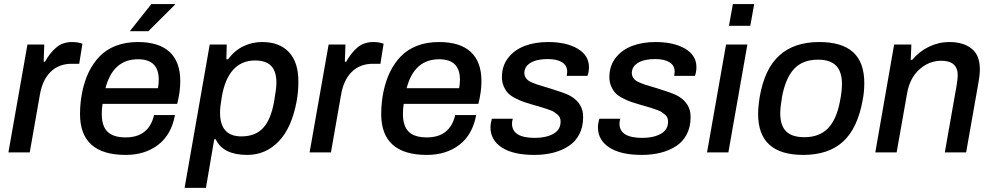

<svg xmlns="http://www.w3.org/2000/svg" viewBox="-20 -743 4839 936"><path d="M21 0 113.8 -525.9H195.8L192.9 -441.9H199.2Q223.1 -484.9 254.2 -511.5Q285.2 -538.1 332 -538.1Q359.9 -538.1 381.8 -529.8L366.2 -432.1H330.1Q266.1 -432.1 226.1 -392.1Q186 -352.1 173.8 -277.8L125 0Z M612.8 -590.8 717.8 -723.1H833V-720.2L703.1 -590.8ZM592.8 12.2Q370.1 12.2 370.1 -187Q370.1 -241.2 380.9 -294.9Q392.1 -348.6 412.6 -391.4Q433.1 -434.1 465.3 -467.8Q497.6 -501.5 544.9 -519.8Q592.3 -538.1 651.9 -538.1Q754.9 -538.1 806.9 -489.7Q858.9 -441.4 858.9 -347.2Q858.9 -295.9 843.8 -236.8H480Q476.1 -212.9 476.1 -188Q476.1 -128.4 504.2 -100.8Q532.2 -73.2 592.8 -73.2Q705.6 -73.2 731 -182.1H833Q815.4 -86.4 751.2 -37.1Q687 12.2 592.8 12.2ZM494.1 -313H750Q753.9 -333 753.9 -355Q753.9 -454.1 652.8 -454.1Q530.8 -454.1 494.1 -313Z M879.9 172.9 1002.4 -525.9H1085.4L1083.5 -454.1H1091.8Q1122.6 -496.1 1165.5 -517.1Q1208.5 -538.1 1257.8 -538.1Q1342.3 -538.1 1388.4 -489Q1434.6 -439.9 1434.6 -346.2Q1434.6 -298.3 1426.8 -252.9Q1402.8 -120.6 1339.1 -54.2Q1275.4 12.2 1185.5 12.2Q1067.4 12.2 1031.7 -64H1024.4L983.9 172.9ZM1156.7 -78.1Q1224.6 -78.1 1262.7 -119.1Q1300.8 -160.2 1316.4 -249Q1327.6 -313.5 1327.6 -338.9Q1327.6 -395.5 1301.8 -421.9Q1275.9 -448.2 1223.6 -448.2Q1157.7 -448.2 1116.9 -403.1Q1076.2 -357.9 1061.5 -272Q1052.7 -223.1 1052.7 -193.8Q1052.7 -78.1 1156.7 -78.1Z M1489.3 0 1582 -525.9H1664.1L1661.1 -441.9H1667.5Q1691.4 -484.9 1722.4 -511.5Q1753.4 -538.1 1800.3 -538.1Q1828.1 -538.1 1850.1 -529.8L1834.5 -432.1H1798.3Q1734.4 -432.1 1694.3 -392.1Q1654.3 -352.1 1642.1 -277.8L1593.3 0Z M2061 12.2Q1838.4 12.2 1838.4 -187Q1838.4 -241.2 1849.1 -294.9Q1860.4 -348.6 1880.9 -391.4Q1901.4 -434.1 1933.6 -467.8Q1965.8 -501.5 2013.2 -519.8Q2060.5 -538.1 2120.1 -538.1Q2223.1 -538.1 2275.1 -489.7Q2327.1 -441.4 2327.1 -347.2Q2327.1 -295.9 2312 -236.8H1948.2Q1944.3 -212.9 1944.3 -188Q1944.3 -128.4 1972.4 -100.8Q2000.5 -73.2 2061 -73.2Q2173.8 -73.2 2199.2 -182.1H2301.3Q2283.7 -86.4 2219.5 -37.1Q2155.3 12.2 2061 12.2ZM1962.4 -313H2218.3Q2222.2 -333 2222.2 -355Q2222.2 -454.1 2121.1 -454.1Q1999 -454.1 1962.4 -313Z M2585 12.2Q2481.9 12.2 2426.5 -23.9Q2371.1 -60.1 2371.1 -122.1Q2371.1 -141.1 2377.9 -164.1H2480Q2476.1 -152.3 2476.1 -140.1Q2476.1 -70.8 2587.9 -70.8Q2641.1 -70.8 2677 -90.3Q2712.9 -109.9 2712.9 -149.9Q2712.9 -160.2 2709.5 -168.9Q2706.1 -177.7 2697.3 -184.8Q2688.5 -191.9 2681.4 -196.8Q2674.3 -201.7 2658.4 -207.3Q2642.6 -212.9 2634 -215.8Q2625.5 -218.8 2604.7 -224.6Q2584 -230.5 2575.7 -232.9Q2548.8 -240.7 2531.5 -246.8Q2514.2 -252.9 2492.2 -264.2Q2470.2 -275.4 2457.5 -288.3Q2444.8 -301.3 2435.8 -321.8Q2426.8 -342.3 2426.8 -367.2Q2426.8 -421.9 2457.5 -461.2Q2488.3 -500.5 2538.3 -519.3Q2588.4 -538.1 2651.9 -538.1Q2741.2 -538.1 2796.1 -505.6Q2851.1 -473.1 2851.1 -416Q2851.1 -391.6 2843.8 -373H2742.7Q2743.2 -376 2744.1 -383.1Q2745.1 -390.1 2745.1 -393.1Q2745.1 -423.8 2720 -439.5Q2694.8 -455.1 2649.9 -455.1Q2596.7 -455.1 2566.4 -436.8Q2536.1 -418.5 2536.1 -386.2Q2536.1 -375.5 2541.5 -366.5Q2546.9 -357.4 2553.7 -351.8Q2560.5 -346.2 2574.7 -340.1Q2588.9 -334 2599.4 -330.8Q2609.9 -327.6 2629.9 -321.5Q2649.9 -315.4 2661.1 -312Q2729 -291 2752 -279.8Q2814 -248.5 2821.8 -190.4Q2822.8 -181.6 2822.8 -171.9Q2822.8 -124.5 2804.2 -88.6Q2785.6 -52.7 2752.4 -31Q2719.2 -9.3 2677 1.5Q2634.8 12.2 2585 12.2Z M3108.9 12.2Q3005.9 12.2 2950.4 -23.9Q2895 -60.1 2895 -122.1Q2895 -141.1 2901.9 -164.1H3003.9Q3000 -152.3 3000 -140.1Q3000 -70.8 3111.8 -70.8Q3165 -70.8 3200.9 -90.3Q3236.8 -109.9 3236.8 -149.9Q3236.8 -160.2 3233.4 -168.9Q3230 -177.7 3221.2 -184.8Q3212.4 -191.9 3205.3 -196.8Q3198.2 -201.7 3182.4 -207.3Q3166.5 -212.9 3158 -215.8Q3149.4 -218.8 3128.7 -224.6Q3107.9 -230.5 3099.6 -232.9Q3072.8 -240.7 3055.4 -246.8Q3038.1 -252.9 3016.1 -264.2Q2994.1 -275.4 2981.4 -288.3Q2968.8 -301.3 2959.7 -321.8Q2950.7 -342.3 2950.7 -367.2Q2950.7 -421.9 2981.4 -461.2Q3012.2 -500.5 3062.3 -519.3Q3112.3 -538.1 3175.8 -538.1Q3265.1 -538.1 3320.1 -505.6Q3375 -473.1 3375 -416Q3375 -391.6 3367.7 -373H3266.6Q3267.1 -376 3268.1 -383.1Q3269 -390.1 3269 -393.1Q3269 -423.8 3243.9 -439.5Q3218.8 -455.1 3173.8 -455.1Q3120.6 -455.1 3090.3 -436.8Q3060.1 -418.5 3060.1 -386.2Q3060.1 -375.5 3065.4 -366.5Q3070.8 -357.4 3077.6 -351.8Q3084.5 -346.2 3098.6 -340.1Q3112.8 -334 3123.3 -330.8Q3133.8 -327.6 3153.8 -321.5Q3173.8 -315.4 3185.1 -312Q3252.9 -291 3275.9 -279.8Q3337.9 -248.5 3345.7 -190.4Q3346.7 -181.6 3346.7 -171.9Q3346.7 -124.5 3328.1 -88.6Q3309.6 -52.7 3276.4 -31Q3243.2 -9.3 3200.9 1.5Q3158.7 12.2 3108.9 12.2Z M3533.7 -617.2 3552.7 -723.1H3656.7L3637.7 -617.2ZM3426.8 0 3519.5 -525.9H3623.5L3530.8 0Z M3895.5 12.2Q3675.8 12.2 3675.8 -187Q3675.8 -221.7 3683.6 -271Q3707.5 -408.2 3779.8 -473.1Q3852.1 -538.1 3973.6 -538.1Q4084 -538.1 4138.7 -488.8Q4193.4 -439.5 4193.4 -337.9Q4193.4 -294.4 4185.5 -254.9Q4160.6 -117.2 4089.8 -52.5Q4019 12.2 3895.5 12.2ZM3901.4 -74.2Q3974.6 -74.2 4016.8 -117.9Q4059.1 -161.6 4075.7 -253.9Q4084.5 -298.8 4084.5 -334Q4084.5 -393.6 4055.9 -422.9Q4027.3 -452.1 3967.8 -452.1Q3894 -452.1 3852.3 -408.4Q3810.5 -364.7 3792.5 -272Q3783.7 -219.2 3783.7 -190.9Q3783.7 -130.9 3812.5 -102.5Q3841.3 -74.2 3901.4 -74.2Z M4247.1 0 4338.9 -525.9H4422.9L4419.9 -451.2H4427.2Q4460.9 -492.2 4508.5 -515.1Q4556.2 -538.1 4607.9 -538.1Q4675.8 -538.1 4716.3 -506.1Q4756.8 -474.1 4756.8 -405.8Q4756.8 -376.5 4749 -335L4689.9 0H4585.9L4644 -329.1Q4648.9 -359.4 4648.9 -376Q4648.9 -446.8 4568.8 -446.8Q4509.3 -446.8 4462.2 -404.8Q4415 -362.8 4401.9 -287.1L4351.1 0Z"/></svg>

Font: Archivo Medium
Style: Italic
Weight: 500
Italic angle: -10°
Designer: Hector Gatti
Foundry: Omnibus-Type
Version: Version 2.001